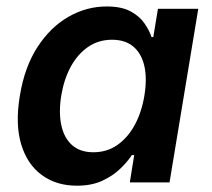

<svg xmlns="http://www.w3.org/2000/svg" viewBox="-20 -570 661 600"><path d="M220.2 10.3Q155.8 10.3 110.4 -23.2Q64.9 -56.6 46.1 -119.4Q27.3 -182.1 42 -270.5Q56.6 -360.4 96.9 -422.6Q137.2 -484.9 193.6 -517.3Q250 -549.8 313.5 -549.8Q359.9 -549.8 388.2 -534.4Q416.5 -519 431.6 -496.8Q446.8 -474.6 453.6 -454.1H459L473.6 -542.5H599.6L509.8 0H385.7L399.4 -85.4H392.1Q377.9 -64 355 -42Q332 -20 299.1 -4.9Q266.1 10.3 220.2 10.3ZM272 -94.2Q314 -94.2 346.4 -116.7Q378.9 -139.2 400.6 -178.7Q422.4 -218.3 431.2 -271Q439.9 -324.2 431.2 -363.3Q422.4 -402.3 397 -424.1Q371.6 -445.8 330.1 -445.8Q287.6 -445.8 254.9 -423.1Q222.2 -400.4 200.9 -361.1Q179.7 -321.8 171.4 -271Q163.1 -219.7 171.4 -179.7Q179.7 -139.6 204.8 -116.9Q230 -94.2 272 -94.2Z"/></svg>

Font: Inter 16pt SemiBold
Style: Italic
Weight: 600
Italic angle: -9.3988°
Version: Version 4.001;git-66647c0bb